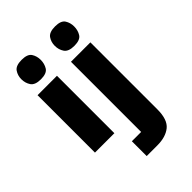

<svg xmlns="http://www.w3.org/2000/svg" viewBox="-236 -690 979 979"><g transform="rotate(-45 253.5 -200.0)"><path d="M46 0V-414H186V0ZM116 -459Q74 -459 59.5 -480.5Q45 -502 45 -530Q45 -557 59.5 -578Q74 -599 116 -599Q158 -599 171.5 -578Q185 -557 185 -530Q185 -502 171.5 -480.5Q158 -459 116 -459ZM357 -459Q315 -459 300.5 -480.5Q286 -502 286 -530Q286 -557 300.5 -578Q315 -599 357 -599Q399 -599 412.5 -578Q426 -557 426 -530Q426 -502 412.5 -480.5Q399 -459 357 -459ZM287 -414H427V69Q427 143 392 171Q357 199 297 199H220V92H287Z"/></g></svg>

Font: Darker Grotesque Light Black
Style: Regular
Weight: 900
Version: Version 1.000;gftools[0.9.28]